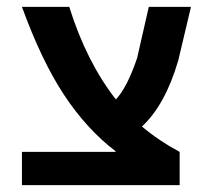

<svg xmlns="http://www.w3.org/2000/svg" viewBox="-20 -540 616 560"><path d="M317 -99Q233 -163 167 -263Q101 -363 44 -520H182Q232 -360 318 -250Q351 -285 380 -371L414 -520H537L500 -364Q462 -234 394 -171Q444 -129 504 -97V0H44V-97H317Z"/></svg>

Font: Mplus 1p Bold
Style: Bold
Weight: 700
Version: Version 1.061